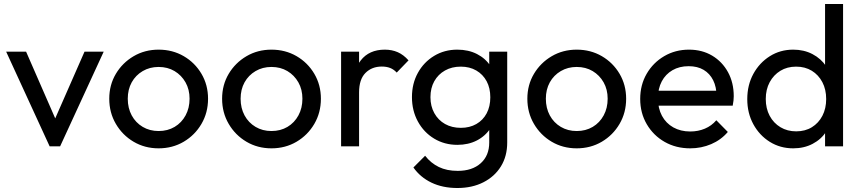

<svg xmlns="http://www.w3.org/2000/svg" viewBox="-20 -734 4314 963"><path d="M229 0 10.8 -475H110.8L286 -73.8H227.8L404 -475H500.2L281.5 0Z M775.5 10Q706.2 10 650.1 -23.1Q594 -56.2 561 -112.8Q528 -169.2 528 -238.8Q528 -308 561 -363.5Q594 -419 650.1 -452Q706.2 -485 775.5 -485Q845.2 -485 901.4 -452.4Q957.5 -419.8 990.5 -363.9Q1023.5 -308 1023.5 -238.8Q1023.5 -169 990.5 -112.6Q957.5 -56.2 901.4 -23.1Q845.2 10 775.5 10ZM775.5 -76.8Q820.8 -76.8 855.9 -97.6Q891 -118.5 910.9 -155.4Q930.8 -192.2 930.8 -239Q930.8 -285.2 910.5 -321Q890.2 -356.8 855.5 -377.5Q820.8 -398.2 775.5 -398.2Q731 -398.2 695.8 -377.5Q660.5 -356.8 640.6 -321Q620.8 -285.2 620.8 -238.8Q620.8 -192 640.6 -155.2Q660.5 -118.5 695.8 -97.6Q731 -76.8 775.5 -76.8Z M1341.5 10Q1272.2 10 1216.1 -23.1Q1160 -56.2 1127 -112.8Q1094 -169.2 1094 -238.8Q1094 -308 1127 -363.5Q1160 -419 1216.1 -452Q1272.2 -485 1341.5 -485Q1411.2 -485 1467.4 -452.4Q1523.5 -419.8 1556.5 -363.9Q1589.5 -308 1589.5 -238.8Q1589.5 -169 1556.5 -112.6Q1523.5 -56.2 1467.4 -23.1Q1411.2 10 1341.5 10ZM1341.5 -76.8Q1386.8 -76.8 1421.9 -97.6Q1457 -118.5 1476.9 -155.4Q1496.8 -192.2 1496.8 -239Q1496.8 -285.2 1476.5 -321Q1456.2 -356.8 1421.5 -377.5Q1386.8 -398.2 1341.5 -398.2Q1297 -398.2 1261.8 -377.5Q1226.5 -356.8 1206.6 -321Q1186.8 -285.2 1186.8 -238.8Q1186.8 -192 1206.6 -155.2Q1226.5 -118.5 1261.8 -97.6Q1297 -76.8 1341.5 -76.8Z M1690.8 0V-475H1781V0ZM1781 -270.5 1747.2 -286.2Q1747.2 -376.5 1789.2 -430.8Q1831.2 -485 1910.2 -485Q1945.8 -485 1974.9 -472.2Q2004 -459.5 2029 -431.2L1969.8 -370Q1954.8 -386.2 1936.6 -393.2Q1918.5 -400.2 1894.8 -400.2Q1845 -400.2 1813 -368.1Q1781 -336 1781 -270.5Z M2274 209Q2200.5 209 2144.2 182.1Q2088 155.2 2053.5 106L2112.2 47.2Q2140.8 84 2180.8 103.5Q2220.8 123 2275.8 123Q2348.5 123 2391.1 84.8Q2433.8 46.5 2433.8 -19.2V-137L2450.2 -243.5L2433.8 -350V-475H2524V-19.2Q2524 49.2 2492.5 100.4Q2461 151.5 2404.6 180.2Q2348.2 209 2274 209ZM2274 -7.5Q2209.2 -7.5 2157.5 -38.8Q2105.8 -70 2076 -124.5Q2046.2 -179 2046.2 -247Q2046.2 -314.8 2075.9 -368.5Q2105.5 -422.2 2157.2 -453.6Q2209 -485 2273.5 -485Q2329.5 -485 2372.6 -462.9Q2415.8 -440.8 2441.1 -401.4Q2466.5 -362 2469.2 -309V-183.2Q2466.2 -131.2 2440.5 -91.5Q2414.8 -51.8 2371.9 -29.6Q2329 -7.5 2274 -7.5ZM2291.5 -92.8Q2335.8 -92.8 2369.1 -111.9Q2402.5 -131 2420.9 -165.5Q2439.2 -200 2439.2 -246.2Q2439.2 -292.2 2420.8 -326.6Q2402.2 -361 2368.9 -380.4Q2335.5 -399.8 2291 -399.8Q2246.2 -399.8 2211.9 -380.4Q2177.5 -361 2158.2 -326.6Q2139 -292.2 2139 -246.5Q2139 -201.5 2158.4 -166.5Q2177.8 -131.5 2212.1 -112.1Q2246.5 -92.8 2291.5 -92.8Z M2872.5 10Q2803.2 10 2747.1 -23.1Q2691 -56.2 2658 -112.8Q2625 -169.2 2625 -238.8Q2625 -308 2658 -363.5Q2691 -419 2747.1 -452Q2803.2 -485 2872.5 -485Q2942.2 -485 2998.4 -452.4Q3054.5 -419.8 3087.5 -363.9Q3120.5 -308 3120.5 -238.8Q3120.5 -169 3087.5 -112.6Q3054.5 -56.2 2998.4 -23.1Q2942.2 10 2872.5 10ZM2872.5 -76.8Q2917.8 -76.8 2952.9 -97.6Q2988 -118.5 3007.9 -155.4Q3027.8 -192.2 3027.8 -239Q3027.8 -285.2 3007.5 -321Q2987.2 -356.8 2952.5 -377.5Q2917.8 -398.2 2872.5 -398.2Q2828 -398.2 2792.8 -377.5Q2757.5 -356.8 2737.6 -321Q2717.8 -285.2 2717.8 -238.8Q2717.8 -192 2737.6 -155.2Q2757.5 -118.5 2792.8 -97.6Q2828 -76.8 2872.5 -76.8Z M3441.8 10Q3370.5 10 3313.8 -22.2Q3257 -54.5 3224 -110.9Q3191 -167.2 3191 -237.8Q3191 -308 3223.4 -363.9Q3255.8 -419.8 3311.5 -452.4Q3367.2 -485 3435.8 -485Q3501.5 -485 3552 -454.9Q3602.5 -424.8 3631.4 -372Q3660.2 -319.2 3660.2 -251.5Q3660.2 -241.5 3659 -230Q3657.8 -218.5 3655 -204H3254.2V-278.8H3607.2L3574.2 -250Q3573.8 -297.8 3557 -331.5Q3540.2 -365.2 3509.2 -383.6Q3478.2 -402 3434 -402Q3387.5 -402 3352.9 -381.9Q3318.2 -361.8 3299.1 -325.8Q3280 -289.8 3280 -240.5Q3280 -190.8 3300.1 -153.2Q3320.2 -115.8 3357 -95.1Q3393.8 -74.5 3442 -74.5Q3481.8 -74.5 3515.5 -88.8Q3549.2 -103 3572.8 -130.8L3630.5 -72.2Q3596.5 -32.2 3547.1 -11.1Q3497.8 10 3441.8 10Z M3958.5 10Q3893.2 10 3841 -22.6Q3788.8 -55.2 3758.4 -111.1Q3728 -167 3728 -236.7Q3728 -307.3 3758.4 -363.2Q3788.8 -419 3841 -452Q3893.2 -485 3958.5 -485Q4012.2 -485 4055.1 -462.6Q4098 -440.2 4124.6 -400.5Q4151.2 -360.8 4154 -309V-166.2Q4151 -115 4125 -75.1Q4099 -35.2 4055.9 -12.6Q4012.8 10 3958.5 10ZM3973.5 -75.2Q4018.5 -75.2 4052.2 -96Q4085.8 -116.7 4104.8 -153.2Q4123.8 -189.8 4123.8 -237.2Q4123.8 -285.5 4104.6 -321.9Q4085.4 -358.4 4051.7 -379.1Q4018 -399.8 3973.1 -399.8Q3928.2 -399.8 3894.2 -379Q3860.1 -358.2 3840.4 -321.7Q3820.8 -285.2 3820.8 -237.5Q3820.8 -190 3840.3 -153.3Q3859.9 -116.6 3894.5 -95.9Q3929.1 -75.2 3973.5 -75.2ZM4208.5 0H4118.2V-127.5L4135 -243.8L4118.2 -358.5V-714H4208.5Z"/></svg>

Font: Outfit Thin
Style: Regular
Weight: 100
Designer: Rodrigo Fuenzalida
Foundry: fragTYPE
Version: Version 1.100;gftools[0.9.27]